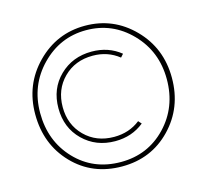

<svg xmlns="http://www.w3.org/2000/svg" viewBox="-119 -977 1217 1129"><g transform="rotate(-15 490.0 -412.0)"><path d="M74 -412Q74 -592 196 -716Q318 -840 490 -840Q663 -840 784.5 -716.5Q906 -593 906 -412Q906 -231 787 -107.5Q668 16 490 16Q309 16 191.5 -106.5Q74 -229 74 -412ZM104 -412Q104 -241 213 -126Q322 -11 490 -11Q654 -11 764.5 -126.5Q875 -242 875 -412Q875 -581 762.5 -697Q650 -813 490 -813Q331 -813 217.5 -696.5Q104 -580 104 -412ZM489 -683Q591 -683 665 -623L648 -604Q580 -658 489 -658Q381 -658 311 -588Q241 -518 241 -411Q241 -304 311 -234Q381 -164 489 -164Q581 -164 648 -217L665 -198Q591 -138 489 -138Q372 -138 293.5 -215Q215 -292 215 -411Q215 -530 293.5 -606.5Q372 -683 489 -683Z"/></g></svg>

Font: Spartan MB
Style: Regular
Weight: 250
Designer: Matt Bailey
Foundry: Matt Bailey
Version: Version 1.000